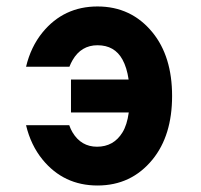

<svg xmlns="http://www.w3.org/2000/svg" viewBox="-20 -567 626 597"><path d="M61 -177.7Q61 -177.7 195.3 -177.7Q199.7 -165 205.6 -155.3Q232.4 -110.8 281.7 -110.8Q333.5 -110.8 360.8 -155.3Q375 -178.2 380.4 -217.3H200.7V-319.8H379.9Q374.5 -356.9 360.8 -381.8Q336.4 -426.3 283.2 -426.3Q232.4 -426.3 205.6 -379.9Q200.2 -370.6 195.8 -359.4H61Q75.7 -421.4 112.3 -466.3Q178.2 -546.9 283.2 -546.9Q388.2 -546.9 454.1 -466.3Q515.1 -391.6 515.1 -268.6Q515.1 -145.5 454.1 -70.8Q388.2 9.8 283.2 9.8Q178.2 9.8 112.3 -70.8Q75.7 -115.7 61 -177.7Z"/></svg>

Font: Consola Mono
Style: Bold
Weight: 700
Monospace: yes
Designer: Wojciech Kalinowski "wmk69" (wmk69@o2.pl)
Foundry: Wojciech Kalinowski "wmk69" (wmk69@o2.pl)
Version: Version 2.1.0